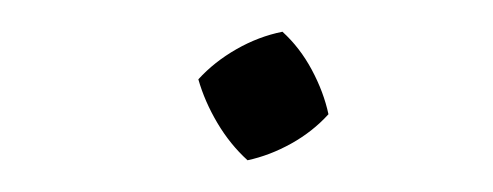

<svg xmlns="http://www.w3.org/2000/svg" viewBox="-20 -338 311 121"><path d="M136 -237Q125 -247 117 -260.5Q109 -274 105 -288Q115 -299 129 -307Q143 -315 158 -318Q169 -308 176.5 -294Q184 -280 187 -266Q177 -255 163.5 -247.5Q150 -240 136 -237Z"/></svg>

Font: Piazzolla Thin Thin
Style: Regular
Weight: 250
Version: Version 2.005